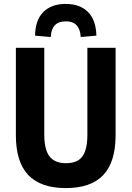

<svg xmlns="http://www.w3.org/2000/svg" viewBox="-20 -949 672 980"><path d="M316 11Q188 11 124.5 -55.5Q61 -122 61 -259V-705H206V-262Q206 -185 233 -150.5Q260 -116 317 -116Q375 -116 400.5 -150.5Q426 -185 426 -262V-705H570V-259Q570 -122 507 -55.5Q444 11 316 11ZM239 -760 159 -767Q160 -847 201.5 -888Q243 -929 315 -929Q388 -929 429 -888Q470 -847 472 -767L392 -760Q390 -799 371.5 -819.5Q353 -840 316 -840Q279 -840 260 -820Q241 -800 239 -760Z"/></svg>

Font: Nunito Sans 10pt Condensed ExtraBold
Style: Regular
Weight: 800
Width: 3
Designer: Vernon Adams
Foundry: Vernon Adams
Version: Version 3.101;gftools[0.9.27]